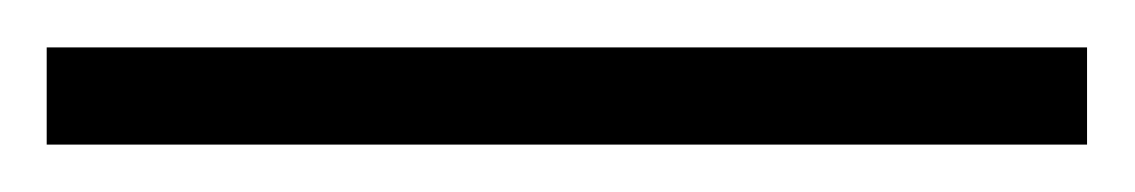

<svg xmlns="http://www.w3.org/2000/svg" viewBox="-48 -20 479 81"><path d="M410.6 0V41H-28.3V0Z"/></svg>

Font: Inter Display Extra Light
Style: Regular
Weight: 200
Designer: Rasmus Andersson
Foundry: rsms
Version: Version 4.000;git-4fc901f